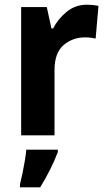

<svg xmlns="http://www.w3.org/2000/svg" viewBox="-20 -576 455 817"><path d="M350 -556Q375 -556 399 -551L387 -412Q379 -414 366.5 -415.5Q354 -417 342 -417Q289 -417 250.5 -384Q212 -351 212 -278V0H70V-546H179L199 -455H206Q227 -496 264 -526Q301 -556 350 -556ZM226 71Q213 106 193.5 145Q174 184 151 221H65V208Q70 189 75.5 162.5Q81 136 85.5 109Q90 82 92 61H226Z"/></svg>

Font: Noto Sans Armenian SemiCondensed
Style: Bold
Weight: 700
Width: 4
Designer: Monotype Design Team
Foundry: Monotype Imaging Inc.
Version: Version 2.008; ttfautohint (v1.8.4.7-5d5b)